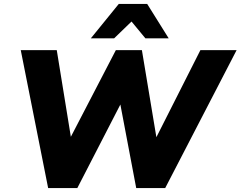

<svg xmlns="http://www.w3.org/2000/svg" viewBox="-20 -961 1229 981"><path d="M86 0ZM226 0 86 -705H270L342 -262L572 -705H705L779 -260L1004 -705H1189L824 0H676L595 -427L375 0ZM444 -765 587 -941H732L842 -765H723L652 -851L563 -765Z"/></svg>

Font: Winston ExtraBold
Style: Italic
Weight: 800
Italic angle: -9°
Designer: Original fonts by Vernon Adams / Changes by Cristiano Sobral
Foundry: Original fonts by Vernon Adams / Changes by Cristiano Sobral
Version: Version 2.503;July 17, 2020;FontCreator 13.0.0.2655 64-bit